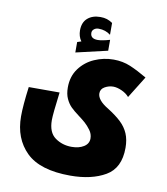

<svg xmlns="http://www.w3.org/2000/svg" viewBox="-83 -800 765 877"><g transform="rotate(10 300.0 -361.0)"><path d="M33.5 -220.5Q33.5 -270.5 45 -358H188Q175 -255.5 175 -228Q175 -170.5 208.2 -146.8Q241.5 -123 284.5 -123Q318.5 -123 341 -137Q363.5 -151 363.5 -175.5Q363.5 -196 350.8 -213.5Q338 -231 324 -243.5Q309 -256.5 294 -267.5Q269 -286 254.8 -300.2Q240.5 -314.5 230.8 -335.8Q221 -357 221 -387.5Q221 -439 248 -475.5Q275 -512 317.2 -530.5Q359.5 -549 405.5 -549Q448 -549 484 -533.8Q520 -518.5 562.5 -493.5L499.5 -392Q486.5 -407.5 464.8 -417.2Q443 -427 425 -427Q405 -427 386.2 -416.5Q367.5 -406 367.5 -386Q367.5 -354.5 418.5 -324Q457.5 -299.5 481 -277.2Q504.5 -255 516.5 -227Q528.5 -199 528.5 -161Q528.5 -67 464.2 -29.8Q400 7.5 301.5 7.5Q161 7.5 97.2 -55Q33.5 -117.5 33.5 -220.5ZM227 -599 245.5 -605Q238 -615 234.2 -627.8Q230.5 -640.5 230.5 -653.5Q230.5 -691 253 -710.5Q275.5 -730 312 -730Q329 -730 342.5 -725.8Q356 -721.5 369 -712.5V-657.5Q345.5 -676 313.5 -676Q300.5 -676 292 -669Q283.5 -662 283.5 -652Q283.5 -624.5 317.5 -624.5Q337 -624.5 373.5 -635V-584.5L227 -550.5Z"/></g></svg>

Font: JuliaMono Black
Style: Regular
Weight: 900
Monospace: yes
Designer: cormullion
Foundry: corm
Version: Version 0.054; ttfautohint (v1.8.4)